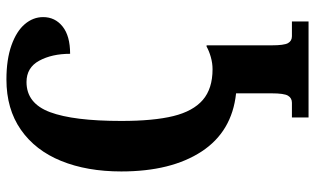

<svg xmlns="http://www.w3.org/2000/svg" viewBox="-216 -548 1003 612"><g transform="rotate(-90 286.0 -242.5)"><path d="M217 186H264Q279 186 286.5 173.5Q294 161 294 121V8Q172 -5 108.5 -102Q45 -199 45 -358Q45 -467 78.5 -549.5Q112 -632 178 -678Q244 -724 338 -724Q402 -724 447 -708Q492 -692 514.5 -665.5Q537 -639 537 -607Q537 -569 507 -545Q477 -521 420 -521Q420 -579 398 -619.5Q376 -660 330 -660Q262 -660 234 -585Q206 -510 206 -358Q206 -255 221.5 -192Q237 -129 273 -98Q309 -67 371 -67Q390 -67 409.5 -72.5Q429 -78 443 -86H447V121Q447 161 454 173.5Q461 186 476 186H523V239H217Z"/></g></svg>

Font: Noto Serif CondExtraBold
Style: Regular
Weight: 800
Width: 3
Designer: Monotype Design Team
Foundry: Monotype Imaging Inc.
Version: Version 1.001